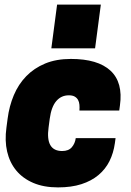

<svg xmlns="http://www.w3.org/2000/svg" viewBox="-20 -800 568 834"><path d="M393 -590H203L228 -780H418ZM191 -246Q177 -144 250 -144Q278 -144 292 -160.5Q306 -177 309 -200H482L479 -178Q473 -135 455.5 -100Q438 -65 407.5 -39.5Q377 -14 333.5 0Q290 14 232 14Q170 14 124.5 -5.5Q79 -25 50.5 -59.5Q22 -94 11 -141.5Q0 -189 8 -246L13 -284Q20 -339 40 -386.5Q60 -434 94 -469Q128 -504 176 -524Q224 -544 288 -544Q405 -544 460 -493Q515 -442 501 -342L498 -320H325Q326 -333 325 -345Q324 -357 319 -366Q314 -375 304.5 -380.5Q295 -386 279 -386Q246 -386 224.5 -361Q203 -336 196 -284Z"/></svg>

Font: Tanohe Sans Black
Style: Italic
Weight: 900
Designer: Village Type and Design LLC & Cristiano Sobral
Foundry: Cooper Hewitt Smithsonian Design Museum
Version: Version 1.00;January 12, 2020;FontCreator 12.0.0.2547 64-bit